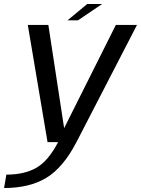

<svg xmlns="http://www.w3.org/2000/svg" viewBox="-58 -716 710 967"><path d="M181.5 0 82 -590.5H185.5L265 -70.5L525.5 -590.5H632L327 0Q260.5 128 175.5 179.5Q90.5 231 -37.5 231L-26 163.5Q66 163.5 126 128.5Q186 93.5 234.5 0ZM282 -613.5 381.5 -696H456.5L334.5 -613.5Z"/></svg>

Font: Anybody ExtraExpanded Regular
Style: Italic
Weight: 400
Width: 8
Italic angle: -10°
Designer: Tyler Finck
Foundry: Etcetera Type Company
Version: Version 1.010; ttfautohint (v1.8.3) -l 8 -r 50 -G 200 -x 14 